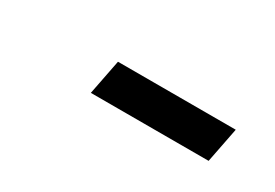

<svg xmlns="http://www.w3.org/2000/svg" viewBox="-10 -932 622 435"><g transform="rotate(30 301.0 -714.0)"><path d="M206.1 -668H514.2L532.2 -759.8H224.1Z"/></g></svg>

Font: Hack
Style: Bold Oblique
Weight: 700
Italic angle: -12°
Monospace: yes
Designer: Christopher Simpkins
Foundry: Christopher Simpkins
Version: Version 2.010